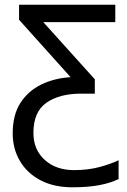

<svg xmlns="http://www.w3.org/2000/svg" viewBox="-20 -556 538 816"><path d="M288 240Q209 240 152 210Q95 180 64.5 128Q34 76 34 11Q34 -68 67 -119Q100 -170 156 -197Q212 -224 280 -228L61 -472V-536H470V-462H164L383 -219V-158H324Q233 -158 177.5 -119.5Q122 -81 122 9Q122 80 170 123.5Q218 167 295 167Q354 167 402.5 154Q451 141 484 125V205Q452 221 404 230.5Q356 240 288 240Z"/></svg>

Font: Noto IKEA Latin
Style: Regular
Weight: 400
Designer: Monotype Design Team
Foundry: Monotype Imaging Inc.
Version: Version 1.0